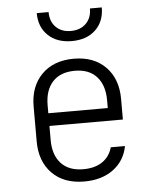

<svg xmlns="http://www.w3.org/2000/svg" viewBox="-55 -831 710 888"><g transform="rotate(-5 300.0 -387.5)"><path d="M301 10Q206 10 151.5 -45.5Q97 -101 97 -194V-356Q97 -449 152 -504.5Q207 -560 301 -560Q394 -560 448.5 -504.5Q503 -449 503 -356V-260H162V-194Q162 -125 198 -86Q234 -47 301 -47Q355 -47 389.5 -70.5Q424 -94 436 -137H502Q489 -69 435.5 -29.5Q382 10 301 10ZM162 -319H438V-356Q438 -425 402.5 -464.5Q367 -504 301 -504Q234 -504 198 -465Q162 -426 162 -356ZM300 -642Q231 -642 190 -681Q149 -720 149 -785H204Q204 -741 230 -715Q256 -689 299 -689Q343 -689 369.5 -715Q396 -741 396 -785H451Q451 -720 410 -681Q369 -642 300 -642Z"/></g></svg>

Font: Tiny ExtraLight
Style: Regular
Weight: 200
Monospace: yes
Designer: Philipp Nurullin, Konstantin Bulenkov
Foundry: JetBrains
Version: Version 2.251; ttfautohint (v1.8.4.7-5d5b)